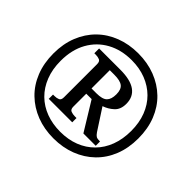

<svg xmlns="http://www.w3.org/2000/svg" viewBox="-164 -944 1174 1174"><g transform="rotate(45 422.5 -357.5)"><path d="M422 10Q342 10 275 -16Q208 -42 158.5 -90Q109 -138 82 -206Q55 -274 55 -358Q55 -441 82 -508.5Q109 -576 158 -624.5Q207 -673 274.5 -699Q342 -725 422 -725Q502 -725 569.5 -699Q637 -673 686.5 -625Q736 -577 763 -509Q790 -441 790 -357Q790 -273 763 -205.5Q736 -138 686.5 -90Q637 -42 569.5 -16Q502 10 422 10ZM422.7 -47.9Q491.8 -47.9 547.4 -69.7Q602.9 -91.5 643.2 -132.1Q683.5 -172.8 705.2 -230.2Q726.8 -287.7 726.8 -358.1Q726.8 -429.4 704.9 -486.3Q682.9 -543.3 642.5 -583.4Q602.1 -623.5 546.5 -645.3Q490.8 -667.1 422.8 -667.1Q333.2 -667.1 264.5 -629.4Q195.8 -591.7 157 -522.3Q118.2 -452.8 118.2 -356.8Q118.2 -284.5 140.8 -227.1Q163.3 -169.7 204 -129.6Q244.8 -89.5 300.7 -68.7Q356.6 -47.9 422.7 -47.9ZM231.2 -141V-177.9H244.2Q262.4 -177.9 276.3 -183.9Q290.3 -189.9 290.3 -212.9V-500.1Q290.3 -523.1 276.3 -529.1Q262.4 -535.1 244.2 -535.1H231.2V-576.5H414.2Q501.9 -576.5 545.2 -545.6Q588.5 -514.7 588.5 -454.8Q588.5 -405.8 559.8 -379.8Q531.2 -353.7 495.2 -341.7L584.2 -204.9Q595.2 -188.9 604.5 -183.4Q613.9 -177.9 637.3 -177.9V-141H530.6L417.7 -325.3H371.2V-212.9Q371.2 -189.9 386.2 -183.9Q401.2 -177.9 420.2 -177.9H434.2V-141ZM413.2 -370.9Q465 -370.9 484.6 -390.5Q504.3 -410.1 504.3 -452.2Q504.3 -494.7 482.9 -511.7Q461.6 -528.7 410.2 -528.7H371.2V-370.9Z"/></g></svg>

Font: Noto Serif Telugu
Style: Regular
Weight: 400
Designer: Jelle Bosma - Monotype Design Team
Foundry: Monotype Imaging Inc.
Version: Version 2.003